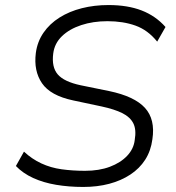

<svg xmlns="http://www.w3.org/2000/svg" viewBox="-20 -733 697 761"><path d="M310 8Q253 8 202.5 -0.5Q152 -9 111.5 -27.5Q71 -46 43 -75L75 -132Q106 -103 143.5 -85.5Q181 -68 224.5 -62Q268 -56 317 -56Q373 -56 415.5 -72Q458 -88 484 -115.5Q510 -143 514 -178Q521 -219 508.5 -244Q496 -269 465 -284.5Q434 -300 383 -311L270 -335Q180 -354 146.5 -403Q113 -452 122 -523Q128 -568 152.5 -603.5Q177 -639 216 -663.5Q255 -688 304.5 -700.5Q354 -713 410 -713Q486 -713 541.5 -691.5Q597 -670 636 -626L603 -568Q566 -614 517 -631.5Q468 -649 406 -649Q349 -649 302 -633.5Q255 -618 225.5 -589.5Q196 -561 191 -521Q184 -467 209 -438Q234 -409 300 -395L413 -372Q513 -351 554.5 -305.5Q596 -260 584 -181Q578 -135 555.5 -100Q533 -65 496.5 -41Q460 -17 413 -4.5Q366 8 310 8Z"/></svg>

Font: Nunito Sans 7pt Light
Style: Italic
Weight: 300
Italic angle: -9°
Designer: Vernon Adams
Foundry: Vernon Adams
Version: Version 3.101;gftools[0.9.27]